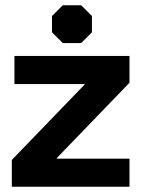

<svg xmlns="http://www.w3.org/2000/svg" viewBox="-20 -711 538 731"><path d="M25 -102 302 -389V-391H35V-498H473V-396L196 -109V-107H473V0H25ZM178 -588V-650L219 -691H289L330 -650V-588L289 -547H219Z"/></svg>

Font: Chakra Petch
Style: Bold
Weight: 700
Designer: Katatrad Aksorn Co.,Ltd.
Foundry: Cadson Demak Co.,Ltd.
Version: Version 1.000; ttfautohint (v1.6)